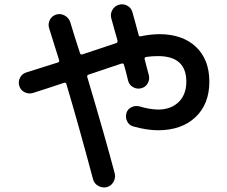

<svg xmlns="http://www.w3.org/2000/svg" viewBox="-20 -804 1040 880"><path d="M130.9 -377.9Q111.3 -372.1 92.8 -381.3Q74.2 -390.6 68.4 -410.2Q62.5 -429.7 71.8 -447.8Q81.1 -465.8 99.6 -471.7Q115.2 -476.6 245.1 -517.6Q252.9 -519.5 251 -528.3Q220.7 -626 205.1 -674.8Q199.2 -694.3 208.5 -712.9Q217.8 -731.4 237.8 -737.3Q257.8 -743.2 276.4 -732.9Q294.9 -722.7 301.8 -703.1Q308.6 -679.7 323.7 -631.8Q338.9 -584 346.7 -560.5Q348.6 -552.7 357.4 -554.7Q496.1 -600.6 512.7 -606.4Q520.5 -609.4 518.6 -618.2Q513.7 -635.7 503.9 -669.9Q494.1 -704.1 490.2 -719.7Q484.4 -739.3 494.6 -757.8Q504.9 -776.4 524.9 -782.2Q544.9 -788.1 563.5 -777.8Q582 -767.6 586.9 -748Q590.8 -734.4 600.6 -699.2Q610.4 -664.1 615.2 -644.5Q617.2 -635.7 625 -637.7Q666 -646.5 709 -647.5Q816.4 -647.5 877.9 -589.4Q939.5 -531.2 939.5 -429.7Q939.5 -327.1 876 -267.1Q812.5 -207 704.1 -207Q653.3 -207 590.8 -224.6Q572.3 -229.5 563 -247.6Q553.7 -265.6 559.6 -286.1Q564.5 -303.7 582 -312.5Q599.6 -321.3 619.1 -316.4Q665 -302.7 704.1 -301.8Q762.7 -301.8 798.3 -335.9Q834 -370.1 834 -429.7Q834 -546.9 704.1 -546.9Q674.8 -546.9 650.4 -543Q641.6 -541 642.6 -534.2Q645.5 -520.5 652.8 -494.6Q660.2 -468.8 662.1 -460Q667 -440.4 657.2 -422.4Q647.5 -404.3 627 -399.4Q608.4 -394.5 590.3 -404.3Q572.3 -414.1 567.4 -433.6Q553.7 -490.2 547.9 -507.8Q545.9 -514.6 537.1 -512.7Q518.6 -506.8 475.6 -492.2Q432.6 -477.5 412.1 -470.7Q397.5 -465.8 385.7 -461.9Q377.9 -459 379.9 -451.2Q463.9 -168.9 505.9 -8.8Q510.7 10.7 500 29.8Q489.3 48.8 469.2 53.7Q449.2 58.6 430.2 47.9Q411.1 37.1 406.2 16.6Q340.8 -228.5 284.2 -418.9Q282.2 -426.8 274.4 -424.8Q202.1 -400.4 130.9 -377.9Z"/></svg>

Font: Rounded Mgen+ 2m medium
Style: Regular
Weight: 500
Designer: [Source Han Sans]
Ryoko NISHIZUKA  (kana & ideographs); Paul D. Hunt (Latin, Greek & Cyrillic); Wenlong ZHANG  (bopomofo
Version: Version 1.059.20150602